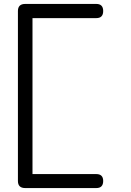

<svg xmlns="http://www.w3.org/2000/svg" viewBox="-20 -884 665 975"><path d="M108 -864C83.3 -864 71 -852 71 -828V-373V-288V35C71 59 83.3 71 108 71H333H469C492.3 71 504 59 504 35C504 11.7 492.3 0 469 0H145V-792H469C492.3 -792 504 -804 504 -828C504 -852 492.3 -864 469 -864Z"/></svg>

Font: Semi-Coder
Style: Regular
Weight: 400
Version: 0.1000